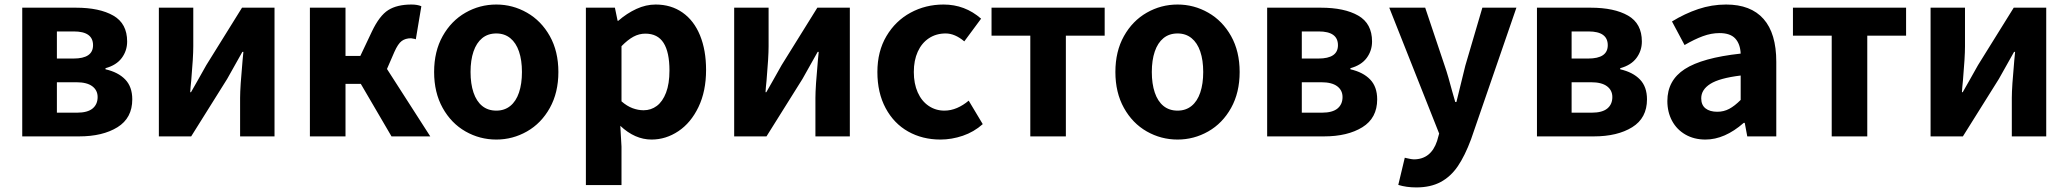

<svg xmlns="http://www.w3.org/2000/svg" viewBox="-20 -596 9039 839"><path d="M535.6 -414.6Q535.6 -374.4 512.1 -342.7Q488.6 -311 441 -298V-293.2Q496.4 -280.6 527.2 -248.7Q558 -216.8 558 -161.8Q558 -80.2 493.4 -40.1Q428.8 0 325.4 0H77.2V-562.4H311.8Q414.8 -562.4 475.2 -527.8Q535.6 -493.2 535.6 -414.6ZM386.6 -398.4Q386.6 -458.6 302.8 -458.6H228.6V-340.2H301.2Q386.6 -340.2 386.6 -398.4ZM406.6 -172Q406.6 -201.6 383.2 -219.1Q359.8 -236.6 313.8 -236.6H228.6V-103.6H316.2Q362.4 -103.6 384.5 -121.8Q406.6 -140 406.6 -172Z M824.6 -562.4V-393.8Q824.6 -346.8 815.6 -243.6Q812.2 -212.8 811.2 -193H814.6Q829.9 -219.7 844.4 -245.4L881.4 -311.2L1037.6 -562.4H1179.6V0H1029.2V-168.4Q1029.2 -214.8 1040 -332.4Q1041.8 -345 1043.6 -369.4H1039.1L972.6 -251L815.4 0H674.2V-562.4Z M1489.8 -562.4V-351.6H1554.6L1605 -458Q1638.2 -527.8 1676.7 -552Q1715.2 -576.2 1778 -576.2Q1804 -576.2 1821.2 -568.8L1797 -424.2Q1795.8 -424.4 1792.2 -426Q1778.6 -428.8 1776 -428.8Q1751.8 -428.8 1735.5 -416.9Q1719.2 -405 1703.2 -368.8L1671 -294.6L1860.2 0H1690.8L1556.6 -229.6H1489.8V0H1334.2V-562.4Z M1877 -281.4Q1877 -371.6 1914.4 -438.3Q1951.8 -505 2014.1 -540.6Q2076.4 -576.2 2148.8 -576.2Q2220.4 -576.2 2282.8 -540.6Q2345.2 -505 2382.6 -438.3Q2420 -371.6 2420 -281.4Q2420 -191.4 2382.6 -124.3Q2345.2 -57.2 2282.8 -21.7Q2220.4 13.8 2148.8 13.8Q2076.4 13.8 2014.1 -21.7Q1951.8 -57.2 1914.4 -124.3Q1877 -191.4 1877 -281.4ZM2260.8 -281.4Q2260.8 -333 2247.9 -370.9Q2235 -408.8 2209.8 -429.3Q2184.6 -449.8 2148.8 -449.8Q2112.2 -449.8 2087.1 -429.3Q2062 -408.8 2049.1 -370.9Q2036.2 -333 2036.2 -281.4Q2036.2 -229.8 2049.1 -191.6Q2062 -153.4 2087.1 -133Q2112.2 -112.6 2148.8 -112.6Q2184.6 -112.6 2209.8 -133Q2235 -153.4 2247.9 -191.6Q2260.8 -229.8 2260.8 -281.4Z M2667 -562.4 2678.8 -505.2H2681.8Q2719.2 -537.8 2760.9 -557Q2802.6 -576.2 2845 -576.2Q2912.6 -576.2 2962.6 -541.1Q3012.6 -506 3039 -441.3Q3065.4 -376.6 3065.4 -290.4Q3065.4 -197.4 3032.2 -128.3Q2999 -59.2 2944.3 -22.7Q2889.6 13.8 2827.2 13.8Q2754.4 13.8 2690.6 -46.2L2695.8 44.4V212.8H2540.2V-562.4ZM2905.4 -287.8Q2905.4 -368 2879.7 -408.5Q2854 -449 2800 -449Q2772.8 -449 2748.1 -435.7Q2723.4 -422.4 2695.8 -394.2V-153.2Q2719.6 -132.4 2744 -123.3Q2768.4 -114.2 2792.4 -114.2Q2824.8 -114.2 2850.2 -133.2Q2875.6 -152.2 2890.5 -191.1Q2905.4 -230 2905.4 -287.8Z M3338.6 -562.4V-393.8Q3338.6 -346.8 3329.6 -243.6Q3326.2 -212.8 3325.2 -193H3328.6Q3343.9 -219.7 3358.4 -245.4L3395.4 -311.2L3551.6 -562.4H3693.6V0H3543.2V-168.4Q3543.2 -214.8 3554 -332.4Q3555.8 -345 3557.6 -369.4H3553.1L3486.6 -251L3329.4 0H3188.2V-562.4Z M3814 -281.4Q3814 -371.6 3853.6 -438.3Q3893.2 -505 3959 -540.6Q4024.8 -576.2 4103.2 -576.2Q4196.6 -576.2 4267.2 -514.4L4193.8 -415.2Q4152.6 -449.8 4112.4 -449.8Q4070.8 -449.8 4039.2 -428.9Q4007.6 -408 3990.4 -370.1Q3973.2 -332.2 3973.2 -281.4Q3973.2 -230.6 3990.2 -192.4Q4007.2 -154.2 4037.9 -133.4Q4068.6 -112.6 4106.6 -112.6Q4135 -112.6 4162 -124.2Q4189 -135.8 4213 -156.2L4274.4 -53.6Q4235.8 -19.2 4187.1 -2.7Q4138.4 13.8 4089.6 13.8Q4010.8 13.8 3948.4 -21.3Q3886 -56.4 3850 -123.5Q3814 -190.6 3814 -281.4Z M4312.8 -440.2V-562.4H4807.2V-440.2H4637.6V0H4482.2V-440.2Z M4854 -281.4Q4854 -371.6 4891.4 -438.3Q4928.8 -505 4991.1 -540.6Q5053.4 -576.2 5125.8 -576.2Q5197.4 -576.2 5259.8 -540.6Q5322.2 -505 5359.6 -438.3Q5397 -371.6 5397 -281.4Q5397 -191.4 5359.6 -124.3Q5322.2 -57.2 5259.8 -21.7Q5197.4 13.8 5125.8 13.8Q5053.4 13.8 4991.1 -21.7Q4928.8 -57.2 4891.4 -124.3Q4854 -191.4 4854 -281.4ZM5237.8 -281.4Q5237.8 -333 5224.9 -370.9Q5212 -408.8 5186.8 -429.3Q5161.6 -449.8 5125.8 -449.8Q5089.2 -449.8 5064.1 -429.3Q5039 -408.8 5026.1 -370.9Q5013.2 -333 5013.2 -281.4Q5013.2 -229.8 5026.1 -191.6Q5039 -153.4 5064.1 -133Q5089.2 -112.6 5125.8 -112.6Q5161.6 -112.6 5186.8 -133Q5212 -153.4 5224.9 -191.6Q5237.8 -229.8 5237.8 -281.4Z M5975.6 -414.6Q5975.6 -374.4 5952.1 -342.7Q5928.6 -311 5881 -298V-293.2Q5936.4 -280.6 5967.2 -248.7Q5998 -216.8 5998 -161.8Q5998 -80.2 5933.4 -40.1Q5868.8 0 5765.4 0H5517.2V-562.4H5751.8Q5854.8 -562.4 5915.2 -527.8Q5975.6 -493.2 5975.6 -414.6ZM5826.6 -398.4Q5826.6 -458.6 5742.8 -458.6H5668.6V-340.2H5741.2Q5826.6 -340.2 5826.6 -398.4ZM5846.6 -172Q5846.6 -201.6 5823.2 -219.1Q5799.8 -236.6 5753.8 -236.6H5668.6V-103.6H5756.2Q5802.4 -103.6 5824.5 -121.8Q5846.6 -140 5846.6 -172Z M6090.2 212 6118.6 93.2 6127.8 95.4Q6149.6 100.4 6157.6 100.4Q6233.2 100.4 6259.8 19.8L6268.8 -12.4L6050.8 -562.4H6207.8L6292.8 -309.2Q6301 -285.8 6309.4 -256.4Q6317.8 -227 6325.4 -198.4L6339.2 -150.2H6344.2Q6356.8 -202.8 6383.2 -309.2L6457.6 -562.4H6606.4L6408.2 12.6Q6381.4 84.6 6350.4 130.2Q6319.4 175.8 6275.3 199.4Q6231.2 223 6169 223Q6125.6 223 6090.2 212Z M7154.6 -414.6Q7154.6 -374.4 7131.1 -342.7Q7107.6 -311 7060 -298V-293.2Q7115.4 -280.6 7146.2 -248.7Q7177 -216.8 7177 -161.8Q7177 -80.2 7112.4 -40.1Q7047.8 0 6944.4 0H6696.2V-562.4H6930.8Q7033.8 -562.4 7094.2 -527.8Q7154.6 -493.2 7154.6 -414.6ZM7005.6 -398.4Q7005.6 -458.6 6921.8 -458.6H6847.6V-340.2H6920.2Q7005.6 -340.2 7005.6 -398.4ZM7025.6 -172Q7025.6 -201.6 7002.2 -219.1Q6978.8 -236.6 6932.8 -236.6H6847.6V-103.6H6935.2Q6981.4 -103.6 7003.5 -121.8Q7025.6 -140 7025.6 -172Z M7266 -154.4Q7266 -244.8 7342.1 -294.1Q7418.2 -343.4 7586.4 -361.8Q7584.4 -404.2 7562.6 -427.8Q7540.8 -451.4 7493.8 -451.4Q7458 -451.4 7421.2 -437.9Q7384.4 -424.4 7341.2 -399.2L7286.2 -502.2Q7342.2 -536.6 7401.1 -556.4Q7460 -576.2 7522.8 -576.2Q7630.6 -576.2 7686.3 -513.2Q7742 -450.2 7742 -325.8V0H7615.2L7604.2 -59H7599.6Q7516.6 13.8 7432.4 13.8Q7382.8 13.8 7344.9 -8Q7307 -29.8 7286.5 -68.1Q7266 -106.4 7266 -154.4ZM7586.4 -159.4V-266Q7493.4 -254.6 7453.7 -229.4Q7414 -204.2 7414 -166.4Q7414 -137.2 7432.7 -122.4Q7451.4 -107.6 7484.2 -107.6Q7512.4 -107.6 7536.3 -120.3Q7560.2 -133 7586.4 -159.4Z M7814.8 -440.2V-562.4H8309.2V-440.2H8139.6V0H7984.2V-440.2Z M8566.6 -562.4V-393.8Q8566.6 -346.8 8557.6 -243.6Q8554.2 -212.8 8553.2 -193H8556.6Q8571.9 -219.7 8586.4 -245.4L8623.4 -311.2L8779.6 -562.4H8921.6V0H8771.2V-168.4Q8771.2 -214.8 8782 -332.4Q8783.8 -345 8785.6 -369.4H8781.1L8714.6 -251L8557.4 0H8416.2V-562.4Z"/></svg>

Font: 寒蝉端黑体 Light
Style: Regular
Weight: 300
Designer: ChillDuanSans {Warren2060}; 
Source Han Sans {Ryoko NISHIZUKA 西塚涼子 (kana, bopomofo & ideographs); Paul D. Hunt (Latin, G
Foundry: ChillType&Adobe
Version: Version 1.300;Glyphs 3.3 (3306)